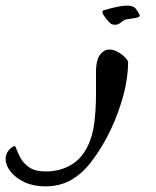

<svg xmlns="http://www.w3.org/2000/svg" viewBox="-255 -446 555 682"><path d="M154 -358Q141 -358 134.5 -365.5Q128 -373 123 -378Q120 -383 114.5 -390Q109 -397 109 -403Q109 -409 115 -410Q170 -426 195 -426Q218 -426 226 -416.5Q234 -407 241 -393Q244 -385 225 -382Q206 -379 192 -377Q182 -373 173.5 -365.5Q165 -358 154 -358ZM-95 216Q-136 216 -168 201Q-200 186 -217.5 163.5Q-235 141 -235 119Q-235 90 -206 73Q-201 70 -196.5 83.5Q-192 97 -182 115.5Q-172 134 -151 148.5Q-130 163 -92 163Q-45 163 -6.5 142Q32 121 54 78Q74 40 80 -9.5Q86 -59 86 -110V-170Q84 -228 98.5 -249Q113 -270 133 -270Q149 -270 164.5 -261Q180 -252 190.5 -241Q201 -230 200 -222Q199 -158 177.5 -87Q156 -16 123 45Q96 95 65 134Q34 173 -4.5 194.5Q-43 216 -95 216Z"/></svg>

Font: Grechen Fuemen
Style: Regular
Weight: 400
Designer: Robert E. Leuschke
Foundry: Robert E. Leuschke
Version: Version 1.010; ttfautohint (v1.8.3)